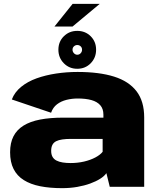

<svg xmlns="http://www.w3.org/2000/svg" viewBox="-20 -971 828 998"><path d="M303 7Q344.5 7 381.5 0.5Q418.5 -6 448.8 -17Q479 -28 500.8 -41.8Q522.5 -55.5 533 -71L550.5 0H729.5V-360.5Q729.5 -444.5 689.8 -496.5Q650 -548.5 573 -572.8Q496 -597 383 -597Q326.5 -597 271.8 -588.8Q217 -580.5 170.2 -563.8Q123.5 -547 89.8 -519.5Q56 -492 41.5 -454L245.5 -385Q255 -412.5 276.2 -428.8Q297.5 -445 325.8 -452Q354 -459 384 -459Q425.5 -459 455.2 -450.8Q485 -442.5 501.2 -424Q517.5 -405.5 517.5 -375V-359.5H308Q240 -359.5 188.2 -349.5Q136.5 -339.5 102 -318Q67.5 -296.5 50 -262.5Q32.5 -228.5 32.5 -179.5Q32.5 -128.5 50.5 -92.8Q68.5 -57 103.5 -35Q138.5 -13 188.5 -3Q238.5 7 303 7ZM347 -123.5Q324.5 -123.5 305.8 -126.5Q287 -129.5 273.5 -136.5Q260 -143.5 253 -155.8Q246 -168 246 -187Q246 -206 252.5 -218.2Q259 -230.5 272 -237Q285 -243.5 304.2 -246.2Q323.5 -249 348 -249H513.5V-182Q501 -166 475.5 -152.5Q450 -139 416.8 -131.2Q383.5 -123.5 347 -123.5ZM381.5 -613.5Q423.5 -613.5 451.5 -642.2Q479.5 -671 479.5 -712.5Q479.5 -754.5 451.5 -782.5Q423.5 -810.5 381.5 -810.5Q340 -810.5 311.8 -782.5Q283.5 -754.5 283.5 -712.5Q283.5 -671 311.8 -642.2Q340 -613.5 381.5 -613.5ZM381.5 -686.5Q372 -686.5 364.5 -694.2Q357 -702 357 -712.5Q357 -723.5 364.5 -730.2Q372 -737 381.5 -737Q392 -737 399.2 -730.2Q406.5 -723.5 406.5 -712.5Q406.5 -702 399.2 -694.2Q392 -686.5 381.5 -686.5ZM263 -833H357L498.5 -951H357.5Z"/></svg>

Font: Anybody SemiExpanded ExtraBold
Style: Regular
Weight: 800
Width: 6
Version: Version 1.113;gftools[0.9.25]